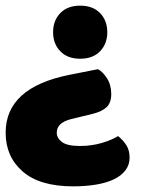

<svg xmlns="http://www.w3.org/2000/svg" viewBox="-39 -479 498 680"><path d="M341 -365Q341 -324 315.5 -297.5Q290 -271 245 -271Q200 -271 174.5 -297.5Q149 -324 149 -365Q149 -406 174.5 -432.5Q200 -459 245 -459Q290 -459 315.5 -432.5Q341 -406 341 -365ZM308 -234Q325 -225 340 -201.5Q355 -178 355 -146Q355 -115 338.5 -99.5Q322 -84 290 -76L212 -57Q162 -44 162 -9Q162 10 180.5 24Q199 38 244 38Q285 38 321 27.5Q357 17 379 3Q396 16 408 34.5Q420 53 420 79Q420 105 405 124.5Q390 144 363.5 156.5Q337 169 300 175Q263 181 220 181Q102 181 41.5 128.5Q-19 76 -19 -9Q-19 -169 207 -214Z"/></svg>

Font: Baloo Tamma
Style: Regular
Weight: 400
Designer: Divya Kowshik and Ek Type
Foundry: Ek Type
Version: Version 1.007;PS 1.000;hotconv 1.0.88;makeotf.lib2.5.647800